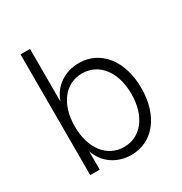

<svg xmlns="http://www.w3.org/2000/svg" viewBox="-168 -824 913 964"><g transform="rotate(-30 289.0 -342.0)"><path d="M318 16C443 16 528 -91 528 -250C528 -409 443 -516 318 -516C233 -516 166 -467 142 -394V-700H87V0H142V-107C166 -33 233 16 318 16ZM306 -37C208 -37 142 -122 142 -250C142 -378 208 -463 306 -463C404 -463 470 -378 470 -250C470 -122 404 -37 306 -37Z"/></g></svg>

Font: Uncut Sans Light
Style: Regular
Weight: 300
Designer: Kasper Nordkvist
Foundry: UNCUT.wtf
Version: Version 1.304;Glyphs 3.2 (3246)